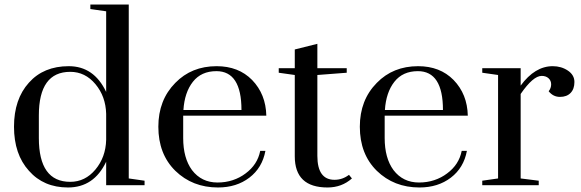

<svg xmlns="http://www.w3.org/2000/svg" viewBox="-20 -820 2570 850"><path d="M450 0V-104Q396 10 281 10Q173 10 108 -64Q42 -137 42 -259Q42 -381 108 -454Q173 -527 284.5 -527Q396 -527 450 -413V-770L380 -780V-800H550V-30L620 -20V0ZM152 -309V-209Q152 -15 291 -15Q357 -15 402.5 -69.5Q448 -124 450 -201V-316Q448 -393 402.5 -447.5Q357 -502 291 -502Q152 -502 152 -309Z M943 -12Q979 -12 1010.5 -22.5Q1042 -33 1067 -52Q1120 -91 1132 -152H1155Q1141 -77 1084 -33.5Q1027 10 945 10Q832 10 756 -64Q681 -138 681 -259Q681 -377 756 -453Q828 -527 939 -527Q1036 -527 1096 -466Q1157 -403 1159 -308H791V-209Q791 -120 830 -67Q872 -12 943 -12ZM938 -505Q871 -505 834 -458Q797 -411 792 -333H1049Q1049 -505 938 -505Z M1515 -518V-498L1385 -488V-130Q1385 -24 1461 -24Q1496 -24 1525 -46L1538 -30Q1493 10 1430 10Q1285 10 1285 -128V-488L1214 -498V-518H1285V-601L1385 -626V-518Z M1835 -12Q1871 -12 1902.5 -22.5Q1934 -33 1959 -52Q2012 -91 2024 -152H2047Q2033 -77 1976 -33.5Q1919 10 1837 10Q1724 10 1648 -64Q1573 -138 1573 -259Q1573 -377 1648 -453Q1720 -527 1831 -527Q1928 -527 1988 -466Q2049 -403 2051 -308H1683V-209Q1683 -120 1722 -67Q1764 -12 1835 -12ZM1830 -505Q1763 -505 1726 -458Q1689 -411 1684 -333H1941Q1941 -505 1830 -505Z M2115 0V-20L2185 -30V-488L2115 -498V-518H2285V-441Q2348 -527 2427 -527Q2465 -527 2494 -507.5Q2523 -488 2523 -457Q2523 -426 2506 -408.5Q2489 -391 2459 -391Q2429 -391 2409 -416Q2420 -430 2420 -446.5Q2420 -463 2408.5 -473.5Q2397 -484 2378 -484Q2340 -484 2285 -404V-30L2365 -20V0Z"/></svg>

Font: Prata
Style: Regular
Weight: 400
Designer: Cyreal (www.cyreal.org)
Foundry: Cyreal (www.cyreal.org)
Version: Version 1.010